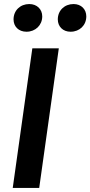

<svg xmlns="http://www.w3.org/2000/svg" viewBox="-20 -930 447 950"><path d="M111 -773C155 -773 189 -805 189 -849C189 -884 163 -910 125 -910C80 -910 47 -878 47 -834C47 -799 72 -773 111 -773ZM329 -773C374 -773 407 -805 407 -849C407 -884 382 -910 344 -910C299 -910 266 -878 266 -834C266 -799 291 -773 329 -773ZM271 -691H140L43 0H174Z"/></svg>

Font: Fira Sans Medium
Style: Italic
Weight: 500
Italic angle: -8°
Designer: bBox Type GmbH & Carrois Corporate GbR & Edenspiekermann AG
Foundry: bBox Type GmbH & Carrois Corporate GbR & Edenspiekermann AG
Version: Version 4.301;PS 004.301;hotconv 1.0.88;makeotf.lib2.5.64775